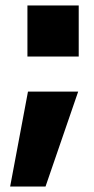

<svg xmlns="http://www.w3.org/2000/svg" viewBox="-20 -520 342 700"><path d="M80 -314H267V-500H80ZM17 160H146L265 -186H82Z"/></svg>

Font: Aspekta 800
Style: Regular
Weight: 800
Designer: Ivo Dolenc
Version: Version 2.000